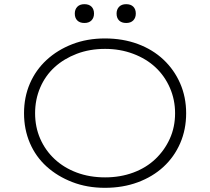

<svg xmlns="http://www.w3.org/2000/svg" viewBox="-20 -889 1006 919"><path d="M482 10Q397 10 326 -17.5Q255 -45 203 -92Q151 -139 123 -204.5Q95 -270 95 -347Q95 -424 123 -489Q151 -554 203 -602Q255 -650 326 -677.5Q397 -705 482 -705Q568 -705 639.5 -678.5Q711 -652 762.5 -603.5Q814 -555 842.5 -489.5Q871 -424 871 -347Q871 -269 842.5 -203.5Q814 -138 762.5 -90.5Q711 -43 639.5 -16.5Q568 10 482 10ZM483 -40Q556 -40 618 -63Q680 -86 724 -128Q768 -170 793 -225.5Q818 -281 818 -347Q818 -412 793 -469Q768 -526 724 -567Q680 -608 617.5 -631.5Q555 -655 483 -655Q409 -655 347.5 -631.5Q286 -608 241.5 -567.5Q197 -527 172.5 -470Q148 -413 148 -347Q148 -281 172.5 -225Q197 -169 241.5 -127.5Q286 -86 347.5 -63Q409 -40 483 -40ZM584 -779Q562 -779 550 -791Q538 -803 538 -824Q538 -844 550 -856.5Q562 -869 584 -869Q606 -869 618 -857Q630 -845 630 -824Q630 -804 618 -791.5Q606 -779 584 -779ZM384 -779Q362 -779 350 -791Q338 -803 338 -824Q338 -844 350 -856.5Q362 -869 384 -869Q406 -869 418 -857Q430 -845 430 -824Q430 -804 418 -791.5Q406 -779 384 -779Z"/></svg>

Font: Lexend Giga ExtraLight
Style: Regular
Weight: 250
Version: Version 1.007